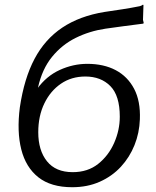

<svg xmlns="http://www.w3.org/2000/svg" viewBox="-20 -773 652 803"><path d="M282 10Q193 10 140.5 -31.5Q88 -73 69 -148Q50 -223 63 -324L105 -402L135 -401Q174 -455 230 -480.5Q286 -506 345 -506Q414 -506 464 -479.5Q514 -453 541 -401.5Q568 -350 565 -274Q563 -217 542.5 -166Q522 -115 485.5 -75.5Q449 -36 397.5 -13Q346 10 282 10ZM284 -53Q347 -53 390.5 -87.5Q434 -122 457.5 -175.5Q481 -229 481 -285Q481 -373 441.5 -413Q402 -453 337 -453Q279 -453 235 -423Q191 -393 165.5 -340.5Q140 -288 140 -220Q140 -144 176.5 -98.5Q213 -53 284 -53ZM125 -343 63 -324Q81 -445 124.5 -527Q168 -609 240.5 -657.5Q313 -706 417 -723Q458 -729 493.5 -734.5Q529 -740 564 -747Q572 -749 575.5 -752Q579 -755 580 -751L578 -690Q579 -684 580.5 -679.5Q582 -675 578 -674Q531 -668 497 -663.5Q463 -659 421 -653Q354 -643 296.5 -614.5Q239 -586 197.5 -535Q156 -484 139 -407Z"/></svg>

Font: Libre Franklin
Style: Italic
Weight: 400
Italic angle: -8°
Designer: Pablo Impallari, Rodrigo Fuenzalida, Nhung Nguyen
Foundry: Impallari Type
Version: Version 3.000